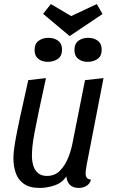

<svg xmlns="http://www.w3.org/2000/svg" viewBox="-20 -904 559 944"><path d="M176 20Q126 20 97.5 0Q69 -20 57.5 -53.5Q46 -87 46 -126Q46 -157 54 -204Q62 -251 78 -325Q94 -399 119 -510L206 -520Q184 -420 170.5 -355.5Q157 -291 149.5 -250.5Q142 -210 139.5 -184.5Q137 -159 137 -137Q137 -113 143.5 -90.5Q150 -68 166.5 -53.5Q183 -39 211 -39Q249 -39 274.5 -64.5Q300 -90 315.5 -129Q331 -168 338 -208L398 -510L489 -520L406 -93Q405 -84 403 -72Q401 -60 401 -51Q401 -37 407.5 -29.5Q414 -22 427 -21Q424 -7 415 2Q406 11 394 15.5Q382 20 367 20Q340 20 324.5 5.5Q309 -9 306 -37Q287 -6 249.5 7Q212 20 176 20ZM322 -727 192 -836 230 -884 330 -825 456 -884 484 -835 323 -727ZM215 -600Q187 -600 168.5 -614.5Q150 -629 150 -658Q150 -689 170 -703.5Q190 -718 218 -718Q247 -718 266 -703.5Q285 -689 285 -660Q285 -629 264.5 -614.5Q244 -600 215 -600ZM411 -600Q383 -600 364.5 -614.5Q346 -629 346 -658Q346 -689 365.5 -703.5Q385 -718 413 -718Q442 -718 461 -703.5Q480 -689 480 -660Q480 -629 460 -614.5Q440 -600 411 -600Z"/></svg>

Font: Sansita Swashed Light
Style: Regular
Weight: 300
Designer: Pablo Cosgaya
Foundry: Omnibus-Type
Version: Version 1.003